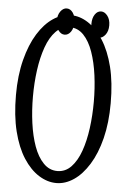

<svg xmlns="http://www.w3.org/2000/svg" viewBox="-59 -908 633 957"><g transform="rotate(5 258.0 -430.0)"><path d="M259.3 5.9Q214.4 5.9 171.4 -21.2Q128.4 -48.3 94.2 -101.3Q60.1 -154.3 40.5 -232.7Q21 -311 21 -414.1Q21 -512.2 41 -590.3Q61 -668.5 94.7 -722.7Q128.4 -776.9 170.9 -805.4Q213.4 -834 259.3 -834Q304.2 -834 345.9 -806.9Q387.7 -779.8 421.9 -726.6Q456.1 -673.3 475.6 -595.5Q495.1 -517.6 495.1 -414.1Q495.1 -315.9 475.6 -238Q456.1 -160.2 422.1 -105.5Q388.2 -50.8 346.2 -22.5Q304.2 5.9 259.3 5.9ZM259.3 -54.2Q299.3 -54.2 328.4 -84.7Q357.4 -115.2 375.5 -166.3Q393.6 -217.3 402.1 -281.5Q410.6 -345.7 410.6 -414.1Q410.6 -481.4 402.1 -545.7Q393.6 -609.9 375.5 -661.6Q357.4 -713.4 328.4 -743.7Q299.3 -773.9 259.3 -773.9Q219.2 -773.9 189.7 -743.7Q160.2 -713.4 141.8 -661.6Q123.5 -609.9 114.7 -545.7Q106 -481.4 106 -414.1Q106 -345.7 114.7 -281.5Q123.5 -217.3 141.8 -166.3Q160.2 -115.2 189.7 -84.7Q219.2 -54.2 259.3 -54.2ZM235.8 -734.4Q218.3 -734.4 204.8 -752.7Q191.4 -771 191.4 -799.8Q191.4 -829.1 204.8 -847.4Q218.3 -865.7 235.8 -865.7Q254.4 -865.7 267.1 -847.4Q279.8 -829.1 279.8 -799.8Q279.8 -770.5 267.1 -752.4Q254.4 -734.4 235.8 -734.4ZM408.2 -734.4Q389.6 -734.4 377.2 -752.7Q364.7 -771 364.7 -799.8Q364.7 -829.1 377.2 -847.4Q389.6 -865.7 408.2 -865.7Q425.8 -865.7 439.9 -847.4Q454.1 -829.1 454.1 -799.8Q454.1 -770.5 439.9 -752.4Q425.8 -734.4 408.2 -734.4Z"/></g></svg>

Font: Scarab Serif
Style: Regular
Weight: 400
Designer: John Roberts
Foundry: Scarab
Version: 1.0